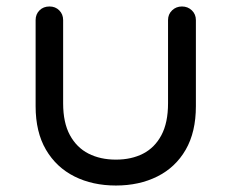

<svg xmlns="http://www.w3.org/2000/svg" viewBox="-20 -567 715 593"><path d="M338 6Q266 6 210 -22Q154 -50 122 -104.5Q90 -159 90 -239V-505Q90 -523 102 -535Q114 -547 133 -547Q151 -547 163 -535Q175 -523 175 -505V-248Q175 -188 196 -149.5Q217 -111 253.5 -92.5Q290 -74 338 -74Q386 -74 422 -92.5Q458 -111 478.5 -149.5Q499 -188 499 -248V-505Q499 -523 511.5 -535Q524 -547 542 -547Q560 -547 572.5 -535Q585 -523 585 -505V-239Q585 -159 553.5 -104.5Q522 -50 466 -22Q410 6 338 6Z"/></svg>

Font: Comfortaa Medium
Style: Regular
Weight: 500
Designer: Johan Aakerlund
Foundry: Johan Aakerlund
Version: Version 3.104; ttfautohint (v1.8.1.43-b0c9)